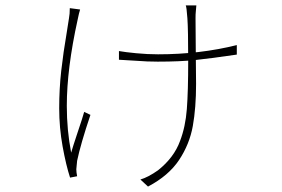

<svg xmlns="http://www.w3.org/2000/svg" viewBox="-20 -607 1040 707"><path d="M701 -564Q700 -556 700 -540L701 -405L702 -298Q702 -210 690 -143Q678 -76 639.5 -18Q601 40 525 80L497 54Q525 46 562 20Q621 -27 643 -88Q663 -140 668 -205.5Q673 -271 673 -382Q673 -500 670 -540Q667 -582 664 -587H703ZM562 -407Q716 -407 852 -441V-406Q757 -392 699.5 -386Q642 -380 561 -380Q521 -380 485 -383L418 -387V-419Q440 -415 481.5 -411Q523 -407 562 -407ZM266 -535Q226 -354 226 -217Q226 -128 242 -45Q248 -66 265 -117Q285 -176 290 -195L313 -184Q277 -77 264 -15Q261 12 261 16Q261 27 264 42L238 47Q223 1 210.5 -68Q198 -137 198 -208Q198 -280 205.5 -346.5Q213 -413 226 -489L234 -540Q237 -555 237 -577L275 -572Q271 -560 266 -535Z"/></svg>

Font: Merged Yaku Han JP Thin
Style: Regular
Weight: 250
Designer: Ryoko NISHIZUKA 西塚涼子 (kana, bopomofo & ideographs); Paul D. Hunt (Latin, Greek & Cyrillic); Sandoll Communications 산돌커뮤니
Foundry: Adobe
Version: Version 2.004